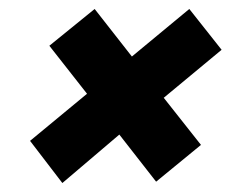

<svg xmlns="http://www.w3.org/2000/svg" viewBox="-20 -465 559 428"><path d="M119 -57 47 -151 174 -256 90 -363 191 -445 274 -339 402 -445 474 -354 345 -247 428 -142 328 -60 246 -165Z"/></svg>

Font: Saira
Style: Bold Italic
Weight: 700
Italic angle: -12°
Designer: Hector Gatti with collaboration of the Omnibus-Type team
Foundry: Omnibus-Type
Version: Version 1.100; ttfautohint (v1.8.3)